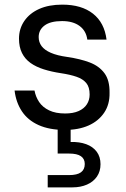

<svg xmlns="http://www.w3.org/2000/svg" viewBox="-20 -549 546 829"><path d="M260 12Q193 12 146.5 -9Q100 -30 74.5 -68.5Q49 -107 43 -158H129Q134 -131 149 -108.5Q164 -86 192 -72.5Q220 -59 261 -59Q296 -59 319.5 -69.5Q343 -80 355 -98.5Q367 -117 367 -141Q367 -173 352.5 -190.5Q338 -208 310.5 -217.5Q283 -227 243 -233Q203 -239 169.5 -249.5Q136 -260 112 -277Q88 -294 75 -320Q62 -346 62 -382Q62 -425 85 -458.5Q108 -492 149.5 -510.5Q191 -529 249 -529Q332 -529 381.5 -490Q431 -451 440 -378H357Q352 -416 323.5 -437Q295 -458 248 -458Q198 -458 172.5 -439Q147 -420 147 -389Q147 -367 159.5 -350Q172 -333 199.5 -321Q227 -309 271 -303Q326 -295 367 -279.5Q408 -264 431 -233Q454 -202 453 -148Q454 -98 429.5 -62Q405 -26 362 -7Q319 12 260 12ZM186 260V207H278Q313 207 329.5 195Q346 183 346 159Q346 137 329.5 125.5Q313 114 278 114H229V-6H285V64Q323 63 352 73.5Q381 84 397.5 106Q414 128 414 160Q414 191 398.5 213.5Q383 236 355.5 248Q328 260 293 260Z"/></svg>

Font: DM Sans 11pt
Style: Regular
Weight: 400
Version: Version 4.004;gftools[0.9.30]